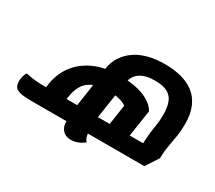

<svg xmlns="http://www.w3.org/2000/svg" viewBox="-164 -1133 1801 1607"><g transform="rotate(30 736.0 -329.5)"><path d="M653 142Q614 142 590.5 126Q567 110 555.5 85.5Q544 61 543.5 36Q543 11 550 -7L609 25H206Q138 25 100 17Q62 9 47 -11Q32 -31 32 -66Q32 -89 37.5 -112.5Q43 -136 56 -155Q82 -149 107.5 -145Q133 -141 166.5 -138.5Q200 -136 247 -136H316L253 -103Q253 -176 277 -246.5Q301 -317 351.5 -376.5Q402 -436 482 -476Q562 -516 674 -527L605 -504Q605 -517 610.5 -543.5Q616 -570 631 -603.5Q646 -637 675 -671.5Q704 -706 750 -735.5Q796 -765 863.5 -783Q931 -801 1024 -801Q1108 -801 1179.5 -782.5Q1251 -764 1304 -723Q1357 -682 1386.5 -614.5Q1416 -547 1416 -449Q1416 -386 1406.5 -328.5Q1397 -271 1387 -215Q1377 -159 1377 -99L1296 25H684L753 5Q749 4 750 21Q751 38 758 59.5Q765 81 779 93Q753 116 719.5 129Q686 142 653 142ZM545 -71 595 -410 639 -363Q580 -352 544.5 -327Q509 -302 489.5 -266.5Q470 -231 461 -188.5Q452 -146 447 -99L380 -136H622ZM745 -71 690 -136H937L859 -71L908 -399L898 -327Q898 -331 873 -343.5Q848 -356 801 -365Q754 -374 687 -366L799 -430ZM1052 -71 997 -136H1253L1191 -75Q1191 -147 1195 -196Q1199 -245 1205 -281.5Q1211 -318 1215 -351.5Q1219 -385 1219 -426Q1219 -496 1201.5 -543.5Q1184 -591 1140.5 -615.5Q1097 -640 1019 -640Q947 -640 904.5 -621.5Q862 -603 841.5 -575Q821 -547 815 -519L742 -528Q834 -529 899 -514.5Q964 -500 1006 -477.5Q1048 -455 1070.5 -432Q1093 -409 1101 -392Z"/></g></svg>

Font: Lemonada
Style: Regular
Weight: 400
Designer: Mohamed Gaber (Arabic), Eduardo Tunni (Latin)
Foundry: Kief Type Foundry
Version: Version 4.005